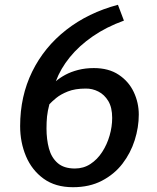

<svg xmlns="http://www.w3.org/2000/svg" viewBox="-20 -773 655 801"><path d="M284.5 8Q211 8 162 -27.5Q113 -63 88.5 -121Q64 -179 64 -247Q64 -371.5 114.2 -474Q164.5 -576.5 256.2 -648.2Q348 -720 472 -753L497 -687Q423.5 -660.5 366.8 -621.2Q310 -582 271.2 -534.2Q232.5 -486.5 213 -434Q229.5 -448.5 252.8 -461Q276 -473.5 306 -481.2Q336 -489 371.5 -489Q433.5 -489 475.2 -461.2Q517 -433.5 538 -389Q559 -344.5 559 -295Q559 -242 542 -188.2Q525 -134.5 491 -90.2Q457 -46 405.2 -19Q353.5 8 284.5 8ZM292.5 -70Q328.5 -70 357.2 -88.8Q386 -107.5 406.2 -138.8Q426.5 -170 437.2 -207.2Q448 -244.5 448 -281Q448 -324.5 431.8 -351.5Q415.5 -378.5 390.2 -391.2Q365 -404 337.5 -403.5Q293.5 -403.5 263.2 -391.5Q233 -379.5 214.2 -364Q195.5 -348.5 186 -338Q178.5 -309.5 176.2 -286.8Q174 -264 174 -237Q174 -191.5 184.2 -153.5Q194.5 -115.5 220.5 -92.8Q246.5 -70 292.5 -70Z"/></svg>

Font: Koeln Type Sans
Style: Italic
Weight: 400
Italic angle: -7.5°
Designer: Eben Sorkin
Foundry: Eben Sorkin
Version: Version 2.001